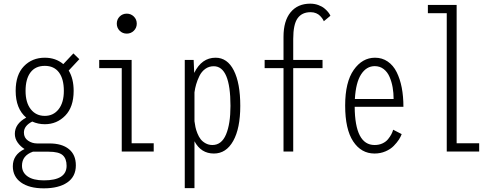

<svg xmlns="http://www.w3.org/2000/svg" viewBox="-20 -827 2740 1048"><path d="M250.5 -44Q318 -44 356 -13.2Q394 17.5 394 75.5Q394 137 347.2 169Q300.5 201 219 201Q139.5 201 94.8 169Q50 137 50 80.5Q50 17 114 -13.5Q91.5 -27.5 76.2 -49.2Q61 -71 61 -96.5Q61 -151.5 123 -185Q65.5 -234 65.5 -331Q65.5 -419 110.5 -465.5Q155.5 -512 224.5 -512Q284 -512 325.5 -477L380.5 -535.5L413 -504L355 -442Q382 -397.5 382 -331Q382 -243 336.2 -196Q290.5 -149 224.5 -149Q188 -149 156 -163.5Q110.5 -140.5 110.5 -103.5Q110.5 -75 132.8 -59.5Q155 -44 182.5 -44ZM224.5 -194.5Q271.5 -194.5 300 -230.8Q328.5 -267 328.5 -331Q328.5 -396 301.8 -431.8Q275 -467.5 224.5 -467.5Q173.5 -467.5 146.5 -431.8Q119.5 -396 119.5 -331Q119.5 -267 148 -230.8Q176.5 -194.5 224.5 -194.5ZM100 77.5Q100 114.5 130.8 136Q161.5 157.5 219.5 157.5Q343.5 157.5 343.5 78Q343.5 39 322.2 20Q301 1 245.5 1H159.5Q100 22 100 77.5Z M672 -643.5Q649 -643.5 633.2 -659.2Q617.5 -675 617.5 -698Q617.5 -721 633.2 -736.8Q649 -752.5 672 -752.5Q694.5 -752.5 710.5 -736.8Q726.5 -721 726.5 -698Q726.5 -675 710.5 -659.2Q694.5 -643.5 672 -643.5ZM698.5 -45H819V0H644.5V-455H521.5V-500H698.5Z M988.5 -500H1037L1040 -429Q1081 -512 1156.5 -512Q1221 -512 1256.2 -442.5Q1291.5 -373 1291.5 -249Q1291.5 -126.5 1253 -57.8Q1214.5 11 1147.5 11Q1077 11 1041.5 -56V200H988.5ZM1146.5 -465.5Q1120.5 -465.5 1100.2 -450.8Q1080 -436 1068.5 -412.2Q1057 -388.5 1050.8 -367Q1044.5 -345.5 1041.5 -323V-165.5Q1043.5 -149 1046.8 -133.5Q1050 -118 1057.5 -99.2Q1065 -80.5 1075.2 -67.2Q1085.5 -54 1102.2 -44.8Q1119 -35.5 1139.5 -35.5Q1189.5 -35.5 1213.8 -93.2Q1238 -151 1238 -249Q1238 -465.5 1146.5 -465.5Z M1424.5 -500H1527.5V-626Q1527.5 -713 1566.2 -760Q1605 -807 1673.5 -807Q1697 -807 1717.5 -799.5Q1738 -792 1751.2 -780.8Q1764.5 -769.5 1772.2 -759.5Q1780 -749.5 1783.5 -741L1747.5 -711Q1745 -717.5 1740.5 -724.2Q1736 -731 1727.5 -740Q1719 -749 1705.5 -754.8Q1692 -760.5 1675.5 -760.5Q1628 -760.5 1604.2 -727Q1580.5 -693.5 1580.5 -614.5V-500H1740.5V-455H1580.5V0H1527.5V-455H1424.5Z M2172.5 -95Q2167.5 -80.5 2157 -64.5Q2146.5 -48.5 2129 -30.5Q2111.5 -12.5 2084 -0.8Q2056.5 11 2024.5 11Q1951.5 11 1907.8 -55.2Q1864 -121.5 1864 -251Q1864 -379 1910.8 -445.5Q1957.5 -512 2027 -512Q2066 -512 2096.2 -491.2Q2126.5 -470.5 2145 -433.5Q2163.5 -396.5 2172.8 -348.8Q2182 -301 2182 -244H1916Q1917.5 -35.5 2024.5 -35.5Q2048.5 -35.5 2067.5 -44.2Q2086.5 -53 2098 -67.2Q2109.5 -81.5 2116 -93.8Q2122.5 -106 2126 -119ZM2025.5 -466Q1980 -466 1951 -421Q1922 -376 1917 -286.5H2128.5Q2128.5 -320 2123.2 -350Q2118 -380 2106.5 -407Q2095 -434 2074.2 -450Q2053.5 -466 2025.5 -466Z M2472.5 -45H2595.5V0H2418.5V-755H2315.5V-800H2472.5Z"/></svg>

Font: League Mono Condensed UltraLight
Style: Regular
Weight: 200
Width: 1
Designer: Tyler Finck
Foundry: The League of Moveable Type / Tyler Finck
Version: Version 2.210